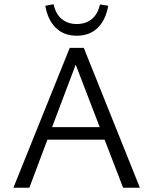

<svg xmlns="http://www.w3.org/2000/svg" viewBox="-20 -883 721 903"><path d="M193 -856 232 -863Q241 -819 269.5 -794.5Q298 -770 341 -770Q384 -770 412.5 -794Q441 -818 450 -862L489 -856Q477 -788 439 -751.5Q401 -715 341 -715Q281 -715 243 -751.5Q205 -788 193 -856ZM559 0 472 -226H203L118 0H43L308 -658H374L638 0ZM225 -285H449L336 -579Z"/></svg>

Font: EauTestInfant
Style: Regular
Weight: 400
Designer: Christian Thalmann (Catharsis Fonts)
Version: Version 0.001;PS 000.001;hotconv 1.0.88;makeotf.lib2.5.64775